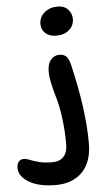

<svg xmlns="http://www.w3.org/2000/svg" viewBox="-239 -784 607 1084"><g transform="rotate(-5 64.0 -241.5)"><path d="M109.9 -580.1Q70.3 -580.1 47.6 -600.3Q24.9 -620.6 24.9 -652.8Q24.9 -691.9 54.7 -717.5Q84.5 -743.2 129.9 -743.2Q167.5 -743.2 188.7 -720.2Q210 -697.3 210 -666Q210 -629.4 182.4 -604.7Q154.8 -580.1 109.9 -580.1ZM33.2 259.8Q-63 259.8 -118.9 226.1Q-174.8 192.4 -174.8 145Q-174.8 122.6 -164.1 109.9Q-153.3 97.2 -133.8 97.2Q-121.1 97.2 -102.1 105.2Q-83 113.3 -51.3 121.6Q-19.5 129.9 23.9 129.9Q65.4 129.9 88.1 105.7Q110.8 81.5 110.8 36.1Q110.8 -43.5 101.1 -114.3Q91.3 -185.1 79.3 -225.3Q67.4 -265.6 57.6 -308.1Q47.9 -350.6 47.9 -380.9Q47.9 -426.3 67.9 -448.7Q87.9 -471.2 116.2 -471.2Q139.6 -471.2 154.1 -458Q168.5 -444.8 176.8 -411.1Q238.8 -150.9 238.8 40Q238.8 146.5 183.6 203.1Q128.4 259.8 33.2 259.8Z"/></g></svg>

Font: Shantell Sans Irregular
Style: Regular
Weight: 600
Designer: Stephen Nixon, Anya Danilova, Shantell Martin
Foundry: Arrow Type
Version: Version 1.006;[9816181b4]